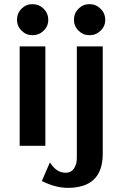

<svg xmlns="http://www.w3.org/2000/svg" viewBox="-20 -704 592 927"><path d="M62 -608Q62 -640 84 -662Q106 -684 137 -684Q168 -684 190.5 -662Q213 -640 213 -608Q213 -577 190.5 -555.5Q168 -534 137 -534Q106 -534 84 -556Q62 -578 62 -608ZM199 0H75V-480H199ZM337 -608Q337 -640 359 -662Q381 -684 412 -684Q443 -684 465.5 -662Q488 -640 488 -608Q488 -577 465.5 -555.5Q443 -534 412 -534Q381 -534 359 -556Q337 -578 337 -608ZM298 130Q323 130 337 110Q351 90 351 59V-480H476V39Q476 203 307 203Q248 203 182 170L221 80Q236 104 254.5 117Q273 130 298 130Z"/></svg>

Font: Arya
Style: Bold
Weight: 700
Designer: Eduardo Rodriguez Tunni, Modular Infotech
Foundry: Eduardo Rodriguez Tunni, Modular Infotech
Version: Version 1.002